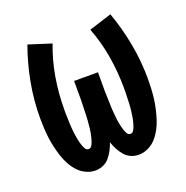

<svg xmlns="http://www.w3.org/2000/svg" viewBox="-102 -623 704 726"><g transform="rotate(-20 250.0 -260.0)"><path d="M337 8Q321 8 306 1.5Q291 -5 280.5 -17.5Q270 -30 262.5 -44.5Q255 -59 250 -74Q245 -59 237.5 -44.5Q230 -30 219.5 -17.5Q209 -5 194 1.5Q179 8 163 8Q143 8 124.5 -1Q106 -10 93 -24.5Q80 -39 70.5 -56.5Q61 -74 55 -93Q49 -112 44.5 -131.5Q40 -151 37.5 -170.5Q35 -190 34 -210Q33 -230 33 -250Q33 -321 46 -391Q59 -461 83 -528L174 -499Q151 -439 140.5 -375.5Q130 -312 130 -248Q130 -241 130 -233Q130 -225 130.5 -217.5Q131 -210 131 -202.5Q131 -195 131.5 -187.5Q132 -180 132.5 -172.5Q133 -165 134 -157.5Q135 -150 136 -142.5Q137 -135 138.5 -127.5Q140 -120 142 -112.5Q144 -105 146.5 -98Q149 -91 153.5 -84Q158 -77 166 -77Q174 -77 178.5 -84.5Q183 -92 185.5 -99.5Q188 -107 190 -115Q192 -123 193.5 -131Q195 -139 196 -147Q197 -155 197.5 -163Q198 -171 199 -179Q200 -187 200 -195Q200 -203 200.5 -211.5Q201 -220 201 -228Q201 -236 201.5 -244Q202 -252 202 -260V-338H298V-260Q298 -252 298.5 -244Q299 -236 299 -228Q299 -220 299.5 -211.5Q300 -203 300 -195Q300 -187 301 -179Q302 -171 302.5 -163Q303 -155 304 -147Q305 -139 306.5 -131Q308 -123 310 -115Q312 -107 314.5 -99.5Q317 -92 321.5 -84.5Q326 -77 334 -77Q342 -77 346.5 -84Q351 -91 353.5 -98Q356 -105 358 -112.5Q360 -120 361.5 -127.5Q363 -135 364 -142.5Q365 -150 366 -157.5Q367 -165 367.5 -172.5Q368 -180 368.5 -187.5Q369 -195 369 -202.5Q369 -210 369.5 -217.5Q370 -225 370 -233Q370 -241 370 -248Q370 -312 359.5 -375.5Q349 -439 326 -499L417 -528Q441 -461 454 -391Q467 -321 467 -250Q467 -230 466 -210Q465 -190 462.5 -170.5Q460 -151 455.5 -131.5Q451 -112 445 -93Q439 -74 429.5 -56.5Q420 -39 407 -24.5Q394 -10 375.5 -1Q357 8 337 8Z"/></g></svg>

Font: Iosevka Curly Slab Semibold
Style: Regular
Weight: 600
Monospace: yes
Designer: Belleve Invis
Foundry: Belleve Invis
Version: Version 22.1.2; ttfautohint (v1.8.4)